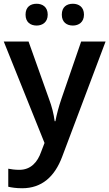

<svg xmlns="http://www.w3.org/2000/svg" viewBox="-20 -762 582 1022"><path d="M116 -684C116 -644 142 -626 175 -626C206 -626 234 -644 234 -684C234 -725 206 -742 175 -742C142 -742 116 -725 116 -684ZM309 -684C309 -644 335 -626 368 -626C399 -626 427 -644 427 -684C427 -725 399 -742 368 -742C335 -742 309 -725 309 -684ZM0 -541 217 -1 199 46C180 101 144 142 83 142C60 142 38 139 24 136V232C41 236 65 240 98 240C202 240 271 179 311 72L542 -541H412L307 -236C293 -195 281 -151 275 -117H271C266 -156 256 -195 241 -235L132 -541Z"/></svg>

Font: Noto Sans Kayah Li SemiBold
Style: Regular
Weight: 600
Designer: Monotype Design Team, Sérgio Martins
Foundry: Monotype Imaging Inc.
Version: Version 2.002